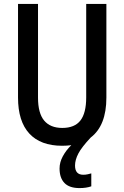

<svg xmlns="http://www.w3.org/2000/svg" viewBox="-20 -734 634 980"><path d="M363 111Q363 158 405 158Q417 158 428 155.5Q439 153 446 151V217Q421 226 386 226Q334 226 309 200Q284 174 284 126Q284 94 301 63Q318 32 344 7Q321 10 297 10Q187 10 129.5 -52.5Q72 -115 72 -236V-714H174V-236Q174 -156 205.5 -118.5Q237 -81 298 -81Q361 -81 390.5 -119Q420 -157 420 -237V-714H523V-236Q523 -93 443 -32Q397 17 380 49.5Q363 82 363 111Z"/></svg>

Font: Noto Sans Lao Condensed Medium
Style: Regular
Weight: 500
Width: 3
Designer: Monotype Design Team
Foundry: Monotype Imaging Inc.
Version: Version 2.003; ttfautohint (v1.8.4.7-5d5b)